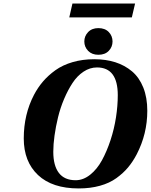

<svg xmlns="http://www.w3.org/2000/svg" viewBox="-20 -1038 843 1073"><path d="M367.2 -940.9 384.8 -1018.1H734.9L716.8 -940.9ZM277.8 -189.9Q277.8 -112.3 309.1 -71.5Q340.3 -30.8 402.8 -30.8Q445.3 -30.8 483.9 -61.5Q522.5 -92.3 549.8 -142.3Q577.1 -192.4 597.7 -254.9Q618.2 -317.4 628.2 -382.1Q638.2 -446.8 638.2 -505.9Q638.2 -661.1 522 -661.1Q482.4 -661.1 446.8 -637.5Q411.1 -613.8 385.3 -574.2Q359.4 -534.7 338.4 -485.4Q317.4 -436 304.4 -382.8Q291.5 -329.6 284.7 -280.3Q277.8 -231 277.8 -189.9ZM112.8 -264.2Q112.8 -398.4 169.9 -507.8Q191.4 -548.8 220.5 -582.8Q249.5 -616.7 290 -645.8Q330.6 -674.8 386 -690.9Q441.4 -707 506.8 -707Q571.3 -707 624.3 -690.2Q677.2 -673.3 717.8 -639.2Q758.3 -605 780.8 -548.8Q803.2 -492.7 803.2 -418.9Q803.2 -290 744.1 -175.8Q722.7 -134.8 695.8 -102.5Q668.9 -70.3 630.4 -42.5Q591.8 -14.6 538.3 0.2Q484.9 15.1 419.9 15.1Q272 15.1 192.4 -59.8Q112.8 -134.8 112.8 -264.2ZM529.8 -880.9Q566.9 -880.9 587.9 -858.9Q608.9 -836.9 608.9 -806.2Q608.9 -775.9 587.9 -753.9Q566.9 -731.9 529.8 -731.9Q493.7 -731.9 472.4 -753.9Q451.2 -775.9 451.2 -806.2Q451.2 -836.4 472.4 -858.6Q493.7 -880.9 529.8 -880.9Z"/></svg>

Font: Linguistics Pro
Style: Bold Italic
Weight: 700
Italic angle: -12°
Designer: Stefan Peev, Context Ltd
Foundry: Stefan Peev, Context Ltd
Version: Version 001.000